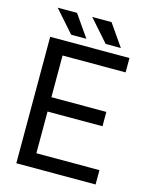

<svg xmlns="http://www.w3.org/2000/svg" viewBox="-129 -975 849 1060"><g transform="rotate(15 295.0 -444.5)"><path d="M475.1 -402.3H161.1V-640.6H521.5V-722.7H68.4V0H521.5V-82H161.1V-320.3H475.1ZM177.2 -763.7 66.9 -888.7H177.2L264.2 -763.7ZM374.5 -763.7 264.2 -888.7H374.5L461.4 -763.7Z"/></g></svg>

Font: Giphurs SC
Style: Regular
Weight: 400
Version: Version 0.920